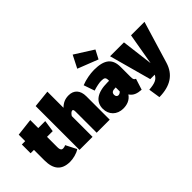

<svg xmlns="http://www.w3.org/2000/svg" viewBox="-115 -1472 2308 2308"><g transform="rotate(-45 1038.5 -318.5)"><path d="M358 -163C342 -154 326 -151 312 -151C292 -151 275 -163 275 -212V-387H372L394 -536H275V-672L53 -646V-536H-4V-387H53V-210C53 -60 115 21 259 22C310 22 382 6 428 -26Z M812 -557C754 -557 709 -540 662 -494V-768L440 -745V0H662V-353C682 -385 701 -397 714 -397C725 -397 732 -390 732 -356V0H954V-398C954 -500 899 -557 812 -557Z M1429 -718 1192 -868 1111 -709 1371 -607ZM1495 -184V-355C1495 -492 1423 -557 1243 -557C1181 -557 1093 -542 1025 -514L1073 -375C1126 -393 1181 -403 1210 -403C1266 -403 1279 -392 1279 -343V-336H1251C1078 -336 987 -270 987 -151C987 -51 1058 22 1165 22C1225 22 1287 4 1327 -56C1360 -5 1409 12 1480 17L1525 -124C1501 -133 1495 -148 1495 -184ZM1235 -133C1216 -133 1202 -150 1202 -173C1202 -208 1223 -223 1269 -223H1279V-155C1269 -143 1253 -133 1235 -133Z M2081 -536H1852L1782 -133L1732 -536H1496L1643 0H1719C1692 55 1646 74 1545 82L1568 231C1755 229 1873 154 1920 -2Z"/></g></svg>

Font: Fira Sans Ultra
Style: Regular
Weight: 950
Designer: Carrois Corporate & Edenspiekermann AG
Foundry: Carrois Corporate GbR & Edenspiekermann AG
Version: Version 4.203;PS 004.203;hotconv 1.0.88;makeotf.lib2.5.64775